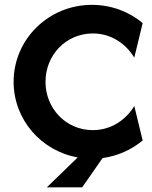

<svg xmlns="http://www.w3.org/2000/svg" viewBox="-20 -658 644 811"><path d="M177.8 133.3H327.1L413.2 9.7C477.8 0.7 535.4 -25.7 582.6 -64.6L547.2 -210.4C513.2 -152.8 450 -108.3 372.2 -108.3C259 -108.3 172.2 -199.3 172.2 -312.5C172.2 -425.7 259 -516.7 372.2 -516.7C450.7 -516.7 512.5 -472.2 547.2 -414.6L582.6 -560.4C525 -609 450 -637.5 368.1 -637.5C185.4 -637.5 37.5 -492.4 37.5 -312.5C37.5 -152.8 154.2 -20.1 308.3 6.9Z"/></svg>

Font: Afacad
Style: Bold
Weight: 700
Designer: Kristian Moeller
Foundry: Dicotype
Version: Version 1.000